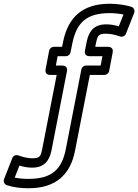

<svg xmlns="http://www.w3.org/2000/svg" viewBox="-177 -787 738 1025"><path d="M457.3 -646.8C431.5 -653.9 411.4 -657 390 -657C324.2 -657 297.5 -619.2 286.5 -567L276.5 -516.9C275.2 -510.2 273 -487 301 -487H369.8L360.3 -437H282C269.4 -437 259.4 -426.8 257.5 -416.8L174.5 8.2C153.7 114.5 102.5 168 -25 168C-52.7 168 -77.7 165.5 -98.5 161.1L-73.4 97.1C-49.2 104.2 -26.9 108 -6 108C59.8 108 86.5 70.3 97.5 18L180.5 -407.2C181.9 -414 183.8 -437 156 -437H121.2L130.7 -487H175C187.6 -487 197.6 -497.3 199.5 -507.1L209.5 -557C232.2 -665.9 284.3 -717 409 -717C430.9 -717 459.9 -714 482.3 -709.7ZM463.8 -592.4C475.5 -588.3 490.2 -594.1 495.2 -606.8L539.2 -717.8C545.2 -732.8 536.2 -746.6 523.9 -750.7C493.5 -760.8 446.5 -767 409 -767C263.3 -767 187.1 -694.5 160.5 -567L154.5 -537H110C99.6 -537 87.8 -529 85.4 -516.7L66.4 -416.7C61.3 -389.5 84 -387 91 -387H125.6L48.5 8C39.8 49.3 35.2 58 -6 58C-25.3 58 -50 53.2 -79.5 42.5C-91.8 38 -106.3 44.3 -111.3 56.9L-155.3 168.9C-161.1 183.8 -152.3 197.6 -139.9 201.7C-106.6 212.8 -68.3 218 -25 218C123.9 218 199.2 142.6 223.5 17.8L302.6 -387H381C391.4 -387 403.2 -395 405.6 -407.3L424.6 -507.3C429.7 -534.5 407 -537 400 -537H331.5L335.5 -557C344.2 -598.3 348.8 -607 390 -607C410.3 -607 435 -602.4 463.8 -592.4Z"/></svg>

Font: Fog Sans
Style: Outline
Weight: 700
Foundry: Intel Corporation
Version: Version 1.00